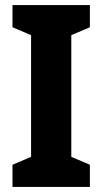

<svg xmlns="http://www.w3.org/2000/svg" viewBox="-20 -734 403 754"><path d="M333 0H29V-87L102 -118V-596L29 -627V-714H333V-627L260 -596V-118L333 -87Z"/></svg>

Font: Noto Sans Hebrew Condensed ExtraBold
Style: Regular
Weight: 800
Width: 3
Designer: Monotype Design Team
Foundry: Monotype Imaging Inc.
Version: Version 2.004; ttfautohint (v1.8.4.7-5d5b)